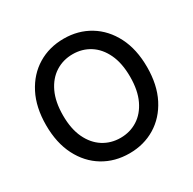

<svg xmlns="http://www.w3.org/2000/svg" viewBox="-163 -906 1091 1084"><g transform="rotate(-30 382.5 -363.5)"><path d="M382.8 9.8Q288.1 9.8 213.6 -35.2Q139.2 -80.1 96.2 -163.8Q53.2 -247.6 53.2 -363.3Q53.2 -479.5 96.2 -563.2Q139.2 -647 213.6 -692.1Q288.1 -737.3 382.8 -737.3Q477.1 -737.3 551.3 -692.1Q625.5 -647 668.5 -563.2Q711.4 -479.5 711.4 -363.3Q711.4 -247.6 668.5 -163.8Q625.5 -80.1 551.3 -35.2Q477.1 9.8 382.8 9.8ZM382.8 -91.3Q444.8 -91.3 494.1 -122.6Q543.5 -153.8 572.3 -214.6Q601.1 -275.4 601.1 -363.3Q601.1 -452.1 572.3 -512.9Q543.5 -573.7 494.1 -605Q444.8 -636.2 382.8 -636.2Q320.3 -636.2 270.8 -604.7Q221.2 -573.2 192.4 -512.5Q163.6 -451.7 163.6 -363.3Q163.6 -275.4 192.4 -214.8Q221.2 -154.3 270.8 -122.8Q320.3 -91.3 382.8 -91.3Z"/></g></svg>

Font: Inter 16pt Medium
Style: Regular
Weight: 500
Version: Version 4.001;git-66647c0bb